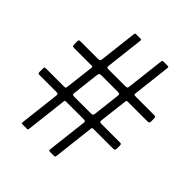

<svg xmlns="http://www.w3.org/2000/svg" viewBox="-243 -948 1146 1146"><g transform="rotate(45 330.0 -375.0)"><path d="M243 -805H273Q281.5 -805 283 -802.5Q284.5 -800 283.5 -792L256.5 -560.5Q255 -547 257.2 -543.5Q259.5 -540 275 -540H408.5Q424.5 -540 427.2 -542.8Q430 -545.5 431.5 -559.5L458.5 -790.5Q459.5 -800 460.8 -802.5Q462 -805 473 -805H499Q511.5 -805 512.8 -802.8Q514 -800.5 513 -789.5L486.5 -560Q484.5 -545 487 -542.5Q489.5 -540 506.5 -540H658.5Q670 -540 670 -526.5V-498Q670 -485 657 -485H492.5Q482 -485 479.8 -483.5Q477.5 -482 476.5 -472.5L456 -298.5Q455 -287.5 457 -283.8Q459 -280 472.5 -280H627.5Q635.5 -280 637.8 -277Q640 -274 640 -265.5V-242.5Q640 -230.5 635.5 -227.8Q631 -225 619.5 -225H461Q451 -225 449 -223.2Q447 -221.5 446 -212.5L416.5 42Q415.5 51.5 413.5 53.2Q411.5 55 401 55H376.5Q364 55 362.5 52.8Q361 50.5 362 39.5L391 -210Q392 -220 389.2 -222.5Q386.5 -225 373 -225H235.5Q223.5 -225 220.2 -223.8Q217 -222.5 216 -211.5L186.5 43Q185.5 51.5 184 53.2Q182.5 55 172.5 55H141Q131.5 55 131 52.2Q130.5 49.5 131.5 41.5L160.5 -207Q161.5 -217.5 159.5 -221.2Q157.5 -225 144.5 -225H2Q-6 -225 -8 -228.2Q-10 -231.5 -10 -240V-267.5Q-10 -276 -6.8 -278Q-3.5 -280 5.5 -280H154Q167.5 -280 168.5 -284Q169.5 -288 171 -299L191.5 -471.5Q192.5 -480.5 191.2 -482.8Q190 -485 179.5 -485H36Q25 -485 22.5 -489Q20 -493 20 -504.5V-523.5Q20 -532 21.8 -536Q23.5 -540 32 -540H178Q192.5 -540 196.2 -543Q200 -546 201 -557L228.5 -792.5Q229.5 -801.5 231.2 -803.2Q233 -805 243 -805ZM400.5 -485H272Q255 -485 251 -481Q247 -477 245.5 -465.5L226 -298Q224.5 -285.5 228 -282.8Q231.5 -280 244 -280H378Q392.5 -280 396.2 -283.5Q400 -287 401 -296.5L420.5 -463.5Q422.5 -479.5 418.5 -482.2Q414.5 -485 400.5 -485Z"/></g></svg>

Font: Besley* Narrow
Style: Regular
Weight: 400
Width: 4
Designer: Owen Earl
Foundry: indestructible type*
Version: Version 3.000; ttfautohint (v1.8.3)